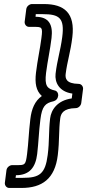

<svg xmlns="http://www.w3.org/2000/svg" viewBox="-20 -753 431 950"><path d="M59 114C126 114 156 75 164 9C171 -50 172 -101 180 -163C188 -227 204 -243 245 -252C257 -255 266 -265 267 -276L268 -280C269 -292 262 -303 252 -305C213 -314 200 -328 208 -393C216 -455 228 -506 235 -565C243 -631 222 -670 156 -670C156 -672 157 -679 157 -683H191C274 -683 300 -664 288 -570C279 -501 263 -457 255 -388C250 -345 273 -299 338 -290L335 -266C264 -256 233 -210 228 -167C220 -99 225 -55 216 14C204 108 175 127 92 127H57ZM40 64C29 64 14 74 12 89L4 152C3 163 11 177 26 177H86C188 177 252 132 266 14C275 -61 270 -105 278 -167C281 -191 293 -217 355 -218C367 -218 380 -229 382 -243L391 -313C392 -325 383 -338 369 -338C307 -339 302 -365 305 -388C313 -451 329 -495 338 -570C352 -688 299 -733 197 -733H138C127 -733 112 -723 110 -708L102 -645C101 -634 109 -620 124 -620H149C188 -620 192 -619 185 -565C178 -510 166 -459 158 -393C152 -342 158 -304 187 -278C152 -253 136 -214 130 -163C122 -97 121 -46 114 9C107 63 104 64 65 64Z"/></svg>

Font: Falling Sky
Style: ExtOuObl
Weight: 400
Designer: Paul D. Hunt
Foundry: Adobe Systems Incorporated
Version: Version 1.02